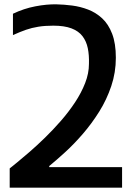

<svg xmlns="http://www.w3.org/2000/svg" viewBox="-20 -865 613 885"><path d="M24.7 -88.7Q34.3 -96.3 58.7 -116.2Q83 -136 116.5 -165Q150 -194 187.2 -230.2Q224.3 -266.3 260.3 -307.5Q296.3 -348.7 325.7 -393Q355 -437.3 372.5 -482.2Q390 -527 390 -570.7Q391.3 -610.7 384.7 -642.8Q378 -675 360.2 -698.3Q342.3 -721.7 309.5 -734.2Q276.7 -746.7 225.7 -746.7Q186.7 -746.7 156.7 -741.8Q126.7 -737 99.7 -727.7Q72.7 -718.3 39.7 -703.3V-801.7Q90 -825.7 142.8 -835.8Q195.7 -846 240.7 -845Q274.7 -844.3 312.3 -839.5Q350 -834.7 385.8 -821Q421.7 -807.3 450.7 -780.7Q479.7 -754 496.8 -709.5Q514 -665 514 -598.7Q514 -531 493 -468.5Q472 -406 437.7 -351Q403.3 -296 362.5 -248.7Q321.7 -201.3 280.8 -164Q240 -126.7 207 -99.7V-94.7H542.7V0H24.7Z"/></svg>

Font: Matangi Light
Style: Regular
Weight: 300
Designer: Prashant Pant
Foundry: The Graphic Ant
Version: Version 3.002